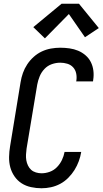

<svg xmlns="http://www.w3.org/2000/svg" viewBox="-20 -998 548 1026"><path d="M202 8Q174 8 146 2Q118 -4 95.5 -18.5Q73 -33 57.5 -55.5Q42 -78 35 -104Q28 -130 28.5 -159Q29 -188 34 -217L90 -559Q94 -584 102.5 -608Q111 -632 125.5 -654Q140 -676 160 -694Q180 -712 203.5 -723Q227 -734 252 -738.5Q277 -743 302 -743Q327 -743 351.5 -739.5Q376 -736 397.5 -727Q419 -718 437 -702.5Q455 -687 465.5 -666Q476 -645 479 -620.5Q482 -596 478 -571Q478 -569 477.5 -567Q477 -565 477 -563H387Q387 -564 387.5 -565Q388 -566 388 -567Q391 -587 387 -606Q383 -625 370.5 -638.5Q358 -652 339.5 -657.5Q321 -663 302 -663Q279 -663 256.5 -655Q234 -647 217.5 -629.5Q201 -612 192 -590Q183 -568 179 -546L122 -204Q120 -188 119 -172.5Q118 -157 120.5 -142Q123 -127 129.5 -113.5Q136 -100 146.5 -90.5Q157 -81 172 -76.5Q187 -72 202 -72Q224 -72 246 -80Q268 -88 284.5 -105Q301 -122 311 -143Q321 -164 325 -186H414Q410 -161 401 -136.5Q392 -112 378 -89.5Q364 -67 344.5 -47.5Q325 -28 301.5 -15.5Q278 -3 252.5 2.5Q227 8 202 8ZM220 -793 158 -853 309 -978H402L508 -848L434 -799L348 -923Z"/></svg>

Font: Iosevka Curly Medium Oblique
Style: Regular
Weight: 500
Italic angle: -9°
Monospace: yes
Designer: Belleve Invis
Foundry: Belleve Invis
Version: Version 11.1.0; ttfautohint (v1.8.3)